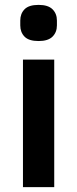

<svg xmlns="http://www.w3.org/2000/svg" viewBox="-20 -766 316 786"><path d="M138 -598Q98 -598 80.5 -616Q63 -634 63 -662V-682Q63 -710 80.5 -728Q98 -746 138 -746Q177 -746 195 -728Q213 -710 213 -682V-662Q213 -634 195 -616Q177 -598 138 -598ZM74 -522H202V0H74Z"/></svg>

Font: IBM Plex Sans KR SmBld
Style: Regular
Weight: 600
Designer: Mike Abbink; Paul van der Laan; Pieter van Rosmalen; Wujin Sim; Chorong Kim; Dohee Lee;
Foundry: Sandoll Inc.
Version: Version 1.002